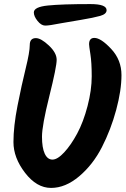

<svg xmlns="http://www.w3.org/2000/svg" viewBox="-20 -934 618 942"><path d="M503 -884Q503 -865 471.5 -856Q440 -847 377 -836.5Q314 -826 280 -820Q220 -808 201 -808.5Q182 -809 164 -831.5Q146 -854 146 -873Q146 -900 215 -907Q284 -914 424 -914Q503 -914 503 -884ZM156 -747Q181 -747 219.5 -711Q258 -675 258 -640.5Q258 -606 222 -462Q186 -318 186 -263.5Q186 -209 199.5 -180Q213 -151 237.5 -151Q262 -151 295 -186.5Q328 -222 358.5 -278.5Q389 -335 409.5 -413.5Q430 -492 430 -559.5Q430 -627 423.5 -668Q417 -709 417 -717Q417 -748 443 -748Q475 -748 525.5 -694Q576 -640 576 -565.5Q576 -491 550 -394.5Q524 -298 480 -212Q436 -126 368.5 -69Q301 -12 230.5 -12Q160 -12 103 -86Q46 -160 46 -237Q46 -314 66 -415.5Q86 -517 106 -598Q126 -679 126 -713Q126 -747 156 -747Z"/></svg>

Font: Kalam
Style: Bold
Weight: 700
Version: Version 2.001;PS 1.0;hotconv 1.0.79;makeotf.lib2.5.61930; tt